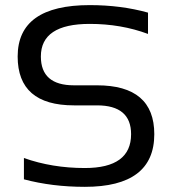

<svg xmlns="http://www.w3.org/2000/svg" viewBox="-20 -723 670 748"><path d="M73.2 -24.4V-107.4Q183.1 -68.4 310.5 -68.4Q490.7 -68.4 490.7 -200.2Q490.7 -312.5 357.9 -312.5H268.1Q48.8 -312.5 48.8 -502.9Q48.8 -703.1 329.6 -703.1Q451.7 -703.1 556.6 -673.8V-590.8Q451.7 -629.9 329.6 -629.9Q139.2 -629.9 139.2 -502.9Q139.2 -390.6 268.1 -390.6H357.9Q581.1 -390.6 581.1 -200.2Q581.1 4.9 310.5 4.9Q183.1 4.9 73.2 -24.4Z"/></svg>

Font: Voltera
Style: Regular
Weight: 400
Designer: Bernd Montag
Version: Version 1.301